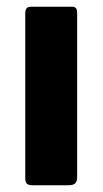

<svg xmlns="http://www.w3.org/2000/svg" viewBox="-20 -550 305 570"><path d="M209 -24Q209 -11 203 -5.5Q197 0 182 0H77Q64 0 59.5 -5Q55 -10 55 -21V-511Q55 -530 71 -530H194Q209 -530 209 -513Z"/></svg>

Font: Libre Franklin Thin
Style: Bold
Weight: 700
Version: Version 3.000